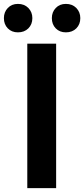

<svg xmlns="http://www.w3.org/2000/svg" viewBox="-49 -965 432 985"><path d="M91 -741H239V0H91ZM-29 -872Q-29 -903 -9 -924Q11 -945 43 -945Q76 -945 96.5 -924Q117 -903 117 -872Q117 -840 96.5 -819.5Q76 -799 43 -799Q11 -799 -9 -819.5Q-29 -840 -29 -872ZM217 -872Q217 -903 237 -924Q257 -945 289 -945Q322 -945 342.5 -924Q363 -903 363 -872Q363 -840 342.5 -819.5Q322 -799 289 -799Q257 -799 237 -819.5Q217 -840 217 -872Z"/></svg>

Font: Merged Yaku Han JP
Style: Bold
Weight: 700
Designer: Ryoko NISHIZUKA 西塚涼子 (kana, bopomofo & ideographs); Paul D. Hunt (Latin, Greek & Cyrillic); Sandoll Communications 산돌커뮤니
Foundry: Adobe
Version: Version 2.004